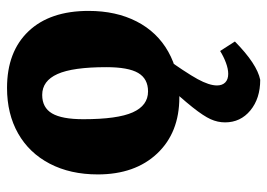

<svg xmlns="http://www.w3.org/2000/svg" viewBox="-127 -391 760 546"><g transform="rotate(-90 253.0 -118.0)"><path d="M30 -220Q30 -298 60.5 -356.5Q91 -415 146.5 -446.5Q202 -478 276 -478Q379 -478 437 -417Q495 -356 495 -246Q495 -168 465 -109.5Q435 -51 379 -19.5Q323 12 249 12Q149 12 89.5 -51Q30 -114 30 -220ZM335 -196Q335 -291 315.5 -334.5Q296 -378 256 -378Q220 -378 203.5 -350Q187 -322 187 -261Q187 -164 206.5 -120.5Q226 -77 266 -77Q302 -77 318.5 -105Q335 -133 335 -196ZM178 142Q178 121 187 101Q196 81 221 49.5Q246 18 301 -42H371Q319 31 301 64Q283 97 283 119Q283 134 291.5 142.5Q300 151 316 151Q330 151 347.5 144.5Q365 138 381 128L408 170Q344 233 299 242Q246 242 212 214Q178 186 178 142Z"/></g></svg>

Font: Alegreya ExtraBold
Style: Regular
Weight: 800
Designer: Juan Pablo del Peral
Foundry: Huerta Tipografica
Version: Version 2.007; ttfautohint (v1.6)